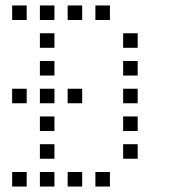

<svg xmlns="http://www.w3.org/2000/svg" viewBox="-20 -696 640 692"><path d="M24.8 -676.2Q23.8 -676.2 23.8 -676.2Q23.8 -676.2 23.8 -675.2V-624.8Q23.8 -623.8 23.8 -623.8Q23.8 -623.8 24.8 -623.8H75.2Q76.2 -623.8 76.2 -623.8Q76.2 -623.8 76.2 -624.8V-675.2Q76.2 -676.2 76.2 -676.2Q76.2 -676.2 75.2 -676.2ZM124.8 -676.2Q123.8 -676.2 123.8 -676.2Q123.8 -676.2 123.8 -675.2V-624.8Q123.8 -623.8 123.8 -623.8Q123.8 -623.8 124.8 -623.8H175.2Q176.2 -623.8 176.2 -623.8Q176.2 -623.8 176.2 -624.8V-675.2Q176.2 -676.2 176.2 -676.2Q176.2 -676.2 175.2 -676.2ZM224.8 -676.2Q223.8 -676.2 223.8 -676.2Q223.8 -676.2 223.8 -675.2V-624.8Q223.8 -623.8 223.8 -623.8Q223.8 -623.8 224.8 -623.8H275.2Q276.2 -623.8 276.2 -623.8Q276.2 -623.8 276.2 -624.8V-675.2Q276.2 -676.2 276.2 -676.2Q276.2 -676.2 275.2 -676.2ZM324.8 -676.2Q323.8 -676.2 323.8 -676.2Q323.8 -676.2 323.8 -675.2V-624.8Q323.8 -623.8 323.8 -623.8Q323.8 -623.8 324.8 -623.8H375.2Q376.2 -623.8 376.2 -623.8Q376.2 -623.8 376.2 -624.8V-675.2Q376.2 -676.2 376.2 -676.2Q376.2 -676.2 375.2 -676.2ZM124.8 -576.2Q123.8 -576.2 123.8 -576.2Q123.8 -576.2 123.8 -575.2V-524.8Q123.8 -523.8 123.8 -523.8Q123.8 -523.8 124.8 -523.8H175.2Q176.2 -523.8 176.2 -523.8Q176.2 -523.8 176.2 -524.8V-575.2Q176.2 -576.2 176.2 -576.2Q176.2 -576.2 175.2 -576.2ZM424.8 -576.2Q423.8 -576.2 423.8 -576.2Q423.8 -576.2 423.8 -575.2V-524.8Q423.8 -523.8 423.8 -523.8Q423.8 -523.8 424.8 -523.8H475.2Q476.2 -523.8 476.2 -523.8Q476.2 -523.8 476.2 -524.8V-575.2Q476.2 -576.2 476.2 -576.2Q476.2 -576.2 475.2 -576.2ZM124.8 -476.2Q123.8 -476.2 123.8 -476.2Q123.8 -476.2 123.8 -475.2V-424.8Q123.8 -423.8 123.8 -423.8Q123.8 -423.8 124.8 -423.8H175.2Q176.2 -423.8 176.2 -423.8Q176.2 -423.8 176.2 -424.8V-475.2Q176.2 -476.2 176.2 -476.2Q176.2 -476.2 175.2 -476.2ZM424.8 -476.2Q423.8 -476.2 423.8 -476.2Q423.8 -476.2 423.8 -475.2V-424.8Q423.8 -423.8 423.8 -423.8Q423.8 -423.8 424.8 -423.8H475.2Q476.2 -423.8 476.2 -423.8Q476.2 -423.8 476.2 -424.8V-475.2Q476.2 -476.2 476.2 -476.2Q476.2 -476.2 475.2 -476.2ZM24.8 -376.2Q23.8 -376.2 23.8 -376.2Q23.8 -376.2 23.8 -375.2V-324.8Q23.8 -323.8 23.8 -323.8Q23.8 -323.8 24.8 -323.8H75.2Q76.2 -323.8 76.2 -323.8Q76.2 -323.8 76.2 -324.8V-375.2Q76.2 -376.2 76.2 -376.2Q76.2 -376.2 75.2 -376.2ZM124.8 -376.2Q123.8 -376.2 123.8 -376.2Q123.8 -376.2 123.8 -375.2V-324.8Q123.8 -323.8 123.8 -323.8Q123.8 -323.8 124.8 -323.8H175.2Q176.2 -323.8 176.2 -323.8Q176.2 -323.8 176.2 -324.8V-375.2Q176.2 -376.2 176.2 -376.2Q176.2 -376.2 175.2 -376.2ZM224.8 -376.2Q223.8 -376.2 223.8 -376.2Q223.8 -376.2 223.8 -375.2V-324.8Q223.8 -323.8 223.8 -323.8Q223.8 -323.8 224.8 -323.8H275.2Q276.2 -323.8 276.2 -323.8Q276.2 -323.8 276.2 -324.8V-375.2Q276.2 -376.2 276.2 -376.2Q276.2 -376.2 275.2 -376.2ZM424.8 -376.2Q423.8 -376.2 423.8 -376.2Q423.8 -376.2 423.8 -375.2V-324.8Q423.8 -323.8 423.8 -323.8Q423.8 -323.8 424.8 -323.8H475.2Q476.2 -323.8 476.2 -323.8Q476.2 -323.8 476.2 -324.8V-375.2Q476.2 -376.2 476.2 -376.2Q476.2 -376.2 475.2 -376.2ZM124.8 -276.2Q123.8 -276.2 123.8 -276.2Q123.8 -276.2 123.8 -275.2V-224.8Q123.8 -223.8 123.8 -223.8Q123.8 -223.8 124.8 -223.8H175.2Q176.2 -223.8 176.2 -223.8Q176.2 -223.8 176.2 -224.8V-275.2Q176.2 -276.2 176.2 -276.2Q176.2 -276.2 175.2 -276.2ZM424.8 -276.2Q423.8 -276.2 423.8 -276.2Q423.8 -276.2 423.8 -275.2V-224.8Q423.8 -223.8 423.8 -223.8Q423.8 -223.8 424.8 -223.8H475.2Q476.2 -223.8 476.2 -223.8Q476.2 -223.8 476.2 -224.8V-275.2Q476.2 -276.2 476.2 -276.2Q476.2 -276.2 475.2 -276.2ZM124.8 -176.2Q123.8 -176.2 123.8 -176.2Q123.8 -176.2 123.8 -175.2V-124.8Q123.8 -123.8 123.8 -123.8Q123.8 -123.8 124.8 -123.8H175.2Q176.2 -123.8 176.2 -123.8Q176.2 -123.8 176.2 -124.8V-175.2Q176.2 -176.2 176.2 -176.2Q176.2 -176.2 175.2 -176.2ZM424.8 -176.2Q423.8 -176.2 423.8 -176.2Q423.8 -176.2 423.8 -175.2V-124.8Q423.8 -123.8 423.8 -123.8Q423.8 -123.8 424.8 -123.8H475.2Q476.2 -123.8 476.2 -123.8Q476.2 -123.8 476.2 -124.8V-175.2Q476.2 -176.2 476.2 -176.2Q476.2 -176.2 475.2 -176.2ZM24.8 -76.2Q23.8 -76.2 23.8 -76.2Q23.8 -76.2 23.8 -75.2V-24.8Q23.8 -23.8 23.8 -23.8Q23.8 -23.8 24.8 -23.8H75.2Q76.2 -23.8 76.2 -23.8Q76.2 -23.8 76.2 -24.8V-75.2Q76.2 -76.2 76.2 -76.2Q76.2 -76.2 75.2 -76.2ZM124.8 -76.2Q123.8 -76.2 123.8 -76.2Q123.8 -76.2 123.8 -75.2V-24.8Q123.8 -23.8 123.8 -23.8Q123.8 -23.8 124.8 -23.8H175.2Q176.2 -23.8 176.2 -23.8Q176.2 -23.8 176.2 -24.8V-75.2Q176.2 -76.2 176.2 -76.2Q176.2 -76.2 175.2 -76.2ZM224.8 -76.2Q223.8 -76.2 223.8 -76.2Q223.8 -76.2 223.8 -75.2V-24.8Q223.8 -23.8 223.8 -23.8Q223.8 -23.8 224.8 -23.8H275.2Q276.2 -23.8 276.2 -23.8Q276.2 -23.8 276.2 -24.8V-75.2Q276.2 -76.2 276.2 -76.2Q276.2 -76.2 275.2 -76.2ZM324.8 -76.2Q323.8 -76.2 323.8 -76.2Q323.8 -76.2 323.8 -75.2V-24.8Q323.8 -23.8 323.8 -23.8Q323.8 -23.8 324.8 -23.8H375.2Q376.2 -23.8 376.2 -23.8Q376.2 -23.8 376.2 -24.8V-75.2Q376.2 -76.2 376.2 -76.2Q376.2 -76.2 375.2 -76.2Z"/></svg>

Font: Doto Black
Style: Regular
Weight: 900
Monospace: yes
Version: Version 1.000